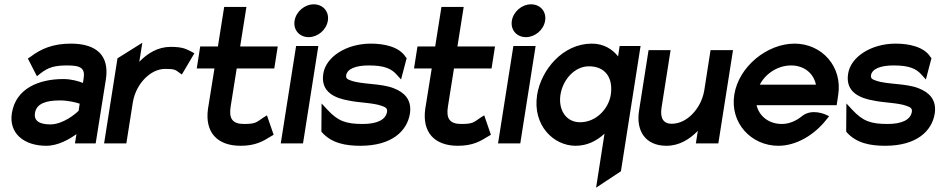

<svg xmlns="http://www.w3.org/2000/svg" viewBox="-20 -664 4350 889"><path d="M194 11C250 11 302 -20 334 -43L327 0H423L470 -295C488 -407 427 -462 308 -462C225 -462 170 -438 121 -401L109 -393L151 -311L166 -323C204 -353 234 -361 292 -361C356 -361 375 -347 367 -299L364 -280C344 -288 311 -298 273 -298C161 -298 53 -255 35 -140C20 -47 91 11 194 11ZM258 -199C295 -199 331 -190 349 -184L344 -151C330 -137 272 -88 213 -88C162 -88 136 -105 142 -141C149 -185 194 -199 258 -199Z M565 0 595 -190C603 -238 626 -276 652 -302C676 -326 708 -345 746 -345C789 -345 793 -340 808 -329L822 -319L880 -417L868 -424C843 -436 829 -447 770 -447C711 -447 663 -417 625 -378L639 -466L524 -394L462 0Z M973 -347 943 -160C928 -52 985 11 1094 11C1163 11 1198 -10 1235 -33L1247 -40L1216 -130L1200 -120C1167 -98 1165 -90 1110 -90C1056 -90 1039 -115 1048 -171L1076 -347H1250L1266 -449H1092L1121 -632H1018L989 -449H907L891 -347Z M1409 -492C1451 -492 1491 -525 1498 -568C1505 -611 1475 -644 1433 -644C1391 -644 1351 -611 1344 -568C1337 -525 1367 -492 1409 -492ZM1383 0 1454 -451H1351L1280 0Z M1597 -198C1645 -188 1709 -188 1747 -174C1765 -168 1775 -162 1772 -146C1766 -109 1725 -90 1660 -90C1582 -90 1545 -103 1496 -156L1469 -185L1468 -56L1470 -52C1516 0 1582 11 1649 11C1794 11 1865 -57 1878 -138C1888 -204 1850 -237 1804 -255C1745 -279 1657 -272 1605 -291C1587 -297 1581 -302 1583 -316C1588 -345 1627 -361 1687 -361C1759 -361 1792 -347 1818 -317L1837 -296L1863 -395L1859 -399C1829 -448 1758 -462 1697 -462C1584 -462 1489 -401 1477 -323C1463 -237 1532 -209 1597 -198Z M1979 -347 1949 -160C1934 -52 1991 11 2100 11C2169 11 2204 -10 2241 -33L2253 -40L2222 -130L2206 -120C2173 -98 2171 -90 2116 -90C2062 -90 2045 -115 2054 -171L2082 -347H2256L2272 -449H2098L2127 -632H2024L1995 -449H1913L1897 -347Z M2415 -492C2457 -492 2497 -525 2504 -568C2511 -611 2481 -644 2439 -644C2397 -644 2357 -611 2350 -568C2343 -525 2373 -492 2415 -492ZM2389 0 2460 -451H2357L2286 0Z M2645 11C2699 11 2743 -12 2779 -45L2740 205L2855 129L2946 -451H2849L2842 -403C2815 -436 2776 -462 2720 -462C2587 -462 2486 -342 2467 -225C2445 -84 2543 11 2645 11ZM2707 -357C2783 -357 2820 -303 2808 -225C2798 -161 2741 -98 2666 -98C2597 -98 2565 -160 2575 -225C2586 -296 2641 -357 2707 -357Z M3066 11C3125 11 3173 -19 3211 -58L3202 0H3306L3374 -432H3270L3241 -246C3233 -198 3210 -160 3184 -134C3160 -110 3128 -91 3090 -91C3050 -91 3036 -119 3043 -165L3085 -432H2983L2939 -152C2924 -58 2968 11 3066 11Z M3584 11C3666 11 3750 -38 3807 -111L3819 -126L3804 -133C3803 -133 3740 -164 3693 -126C3666 -104 3634 -90 3600 -90C3540 -90 3495 -126 3483 -177H3854L3861 -224C3882 -356 3785 -462 3659 -462C3533 -462 3401 -357 3380 -226C3359 -95 3458 11 3584 11ZM3643 -361C3703 -361 3747 -325 3758 -272H3498C3525 -324 3582 -361 3643 -361Z M4027 -198C4075 -188 4139 -188 4177 -174C4195 -168 4205 -162 4202 -146C4196 -109 4155 -90 4090 -90C4012 -90 3975 -103 3926 -156L3899 -185L3898 -56L3900 -52C3946 0 4012 11 4079 11C4224 11 4295 -57 4308 -138C4318 -204 4280 -237 4234 -255C4175 -279 4087 -272 4035 -291C4017 -297 4011 -302 4013 -316C4018 -345 4057 -361 4117 -361C4189 -361 4222 -347 4248 -317L4267 -296L4293 -395L4289 -399C4259 -448 4188 -462 4127 -462C4014 -462 3919 -401 3907 -323C3893 -237 3962 -209 4027 -198Z"/></svg>

Font: Charger Pro
Style: BlkNarObl
Weight: 900
Designer: Jasper
Foundry: Cannot Into Space Fonts
Version: Version 1.09